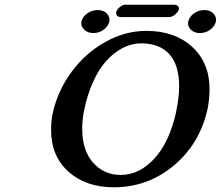

<svg xmlns="http://www.w3.org/2000/svg" viewBox="-20 -795 943 820"><path d="M328.1 -704.1Q333.5 -724.6 353.3 -738.3Q373 -752 397.9 -752Q421.9 -752 436.3 -737.3Q450.7 -722.7 446.8 -702.1Q441.4 -682.1 422.4 -668Q403.3 -653.8 378.9 -653.8Q354 -653.8 338.9 -668.9Q323.7 -684.1 328.1 -704.1ZM784.2 -704.1Q789.6 -724.6 808.8 -738.3Q828.1 -752 853 -752Q877 -752 891.4 -737.3Q905.8 -722.7 901.9 -702.1Q896.5 -682.1 877.4 -668Q858.4 -653.8 834 -653.8Q809.1 -653.8 794.4 -668.9Q779.8 -684.1 784.2 -704.1ZM702.1 -722.2H498Q484.4 -722.2 479.7 -728.3Q475.1 -734.4 476.1 -743.2Q478.5 -753.4 491 -764.2Q503.4 -774.9 515.1 -774.9H720.2Q734.9 -774.9 740 -769Q745.1 -763.2 744.1 -754.9Q740.7 -744.1 728 -733.2Q715.3 -722.2 702.1 -722.2ZM583 -609.9Q555.7 -609.9 528.3 -600.6Q501 -591.3 472.4 -570.1Q443.8 -548.8 419.7 -517.6Q395.5 -486.3 374.5 -438.2Q353.5 -390.1 340.8 -331.1Q331.1 -287.1 331.1 -246.1Q331.1 -152.3 377.7 -100.1Q424.3 -47.9 495.1 -47.9Q575.7 -47.9 639.9 -118.4Q704.1 -189 731.9 -315.9Q745.1 -378.9 745.1 -425.8Q745.1 -518.1 702.9 -564Q660.6 -609.9 583 -609.9ZM867.2 -333Q835.4 -183.6 723.9 -89.4Q612.3 4.9 465.8 4.9Q347.2 4.9 272.7 -61.5Q198.2 -127.9 198.2 -240.2Q198.2 -281.2 206.1 -315.9Q228 -410.6 287.1 -490Q346.2 -569.3 430.4 -616.2Q514.6 -663.1 605 -663.1Q726.1 -663.1 800.5 -595.2Q875 -527.3 875 -414.1Q875 -377.4 867.2 -333Z"/></svg>

Font: Linear Smooth
Style: Bold Italic
Weight: 700
Designer: Philipp H. Poll, Flanker
Foundry: Philipp H. Poll, reworked by Flanker
Version: Version 1.061 | FøM Fix